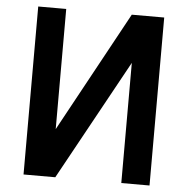

<svg xmlns="http://www.w3.org/2000/svg" viewBox="-53 -802 835 854"><g transform="rotate(5 364.5 -375.0)"><path d="M208.3 -750V-213.5L501 -750H645.8V0H519.8V-536.5L225 0H83.3V-750Z"/></g></svg>

Font: Vladivostok Bold
Style: Regular
Weight: 700
Width: 4
Designer: Michael Sharanda
Foundry: Michael Sharanda
Version: Version 1.005